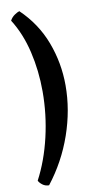

<svg xmlns="http://www.w3.org/2000/svg" viewBox="-108 -843 535 1087"><g transform="rotate(-10 160.0 -300.0)"><path d="M82 200Q60 200 44 187.5Q28 175 23 163Q78 59 108 -69.5Q138 -198 138 -330Q138 -449 112 -559.5Q86 -670 32 -755Q42 -774 59 -785.5Q76 -797 87 -800Q182 -709 227 -589.5Q272 -470 272 -341Q272 -200 223 -59Q174 82 82 200Z"/></g></svg>

Font: Texturina ExtraBold
Style: Regular
Weight: 800
Designer: Guillermo Torres Carreño
Foundry: Omnibus-Type
Version: Version 1.002; ttfautohint (v1.8.3)